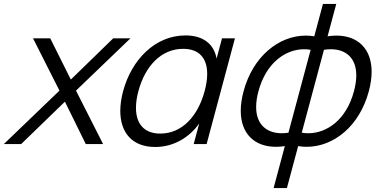

<svg xmlns="http://www.w3.org/2000/svg" viewBox="-82 -736 1952 981"><path d="M-62.3 0H26.2L249.7 -216.5L356.2 0H444.7L306.3 -273L584.3 -540H496.3L279.9 -329.5L174.8 -540H86.8L221.8 -273Z M1052.3 -540 1024.6 -436.5C1011.6 -511 955.9 -555 865.9 -555C710.9 -555 590.3 -431.5 547 -270C537.4 -234.3 532.6 -200.4 532.6 -169.3C532.6 -59.9 592 15 711.1 15C800.6 15 882.1 -29.5 935.8 -105L907.7 0H973.7L1118.3 -540ZM737 -53.5C651.4 -53.5 612.7 -106.8 612.7 -185.3C612.7 -211.3 617 -240 625.1 -270.5C658.9 -396.5 740.5 -486.5 853.5 -486.5C937.7 -486.5 976.6 -436.7 976.6 -358.4C976.6 -332 972.2 -302.5 963.6 -270.5C930.1 -145.5 850.5 -53.5 737 -53.5Z M1315.9 225H1383.9L1441.4 10.5C1455.9 12.9 1470.5 14.1 1485.1 14.1C1621.9 14.1 1754.5 -90.5 1802.4 -269.5C1812.2 -305.9 1816.8 -339.3 1816.8 -369.4C1816.8 -487.1 1746.1 -554.1 1637 -554.1C1622.6 -554.1 1607.4 -552.9 1591.7 -550.5L1636.1 -716H1568.1L1523.7 -550.5C1509.3 -552.9 1494.8 -554.1 1480.3 -554.1C1343.4 -554.1 1210.4 -448.6 1162.4 -269.5C1152.7 -233.1 1148.1 -199.8 1148.1 -169.8C1148.1 -52.3 1218.8 14.1 1327.8 14.1C1342.3 14.1 1357.6 12.9 1373.4 10.5ZM1391.8 -58C1380 -56.2 1368.6 -55.2 1357.5 -55.2C1283 -55.2 1226.7 -97.7 1226.7 -189.3C1226.7 -212.8 1230.4 -239.5 1238.4 -269.5C1277.7 -416.1 1377.5 -484.4 1471.9 -484.4C1483.1 -484.4 1494.3 -483.4 1505.2 -481.5ZM1459.8 -58 1573.2 -481.5C1585.3 -483.4 1597.1 -484.4 1608.4 -484.4C1683.2 -484.4 1738.4 -441.9 1738.4 -350.9C1738.4 -327.1 1734.6 -300 1726.4 -269.5C1686.8 -121.6 1586.4 -55.2 1492.8 -55.2C1481.7 -55.2 1470.6 -56.1 1459.8 -58Z"/></svg>

Font: Manrope
Style: RegularItalic
Weight: 400
Italic angle: -15°
Designer: Mikhail Sharanda
Foundry: Mikhail Sharanda
Version: Version 4.502;hotconv 1.0.109;makeotfexe 2.5.65596